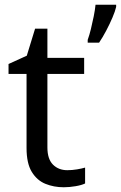

<svg xmlns="http://www.w3.org/2000/svg" viewBox="-20 -780 510 810"><path d="M264 -62Q284 -62 305 -65.5Q326 -69 339 -73V-6Q325 1 299 5.5Q273 10 249 10Q207 10 171.5 -4.5Q136 -19 114 -55Q92 -91 92 -156V-468H16V-510L93 -545L128 -659H180V-536H335V-468H180V-158Q180 -109 203.5 -85.5Q227 -62 264 -62ZM470 -751Q466 -733 454.5 -706Q443 -679 428 -650.5Q413 -622 398 -600H350V-612Q357 -631 363.5 -657.5Q370 -684 375.5 -711.5Q381 -739 383 -760H470Z"/></svg>

Font: Noto Sans PhagsPa
Style: Regular
Weight: 400
Designer: Monotype Design Team
Foundry: Monotype Imaging Inc.
Version: Version 2.004; ttfautohint (v1.8.4.7-5d5b)